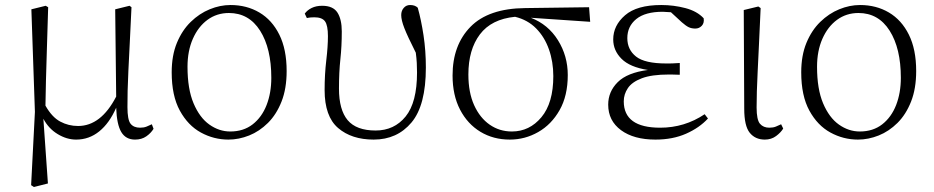

<svg xmlns="http://www.w3.org/2000/svg" viewBox="-20 -542 3722 765"><path d="M283.2 14.2Q246.1 14.2 210 -7.6Q173.8 -29.3 152.8 -68.8L170.9 189L115.2 203.1L104 195.8L119.1 -96.2L105 -504.9L162.1 -519L171.9 -513.2Q168.9 -413.6 166.7 -343.5Q164.6 -273.4 163.1 -220.9Q161.6 -168.5 161.1 -121.1Q187 -75.2 220 -57.6Q252.9 -40 291 -40Q382.3 -40 442.9 -157.2L439 -504.9L496.1 -519L503.9 -513.2Q500 -427.7 496.8 -366Q493.7 -304.2 491.5 -259.3Q489.3 -214.4 488.5 -179.9Q487.8 -145.5 487.8 -115.2Q487.8 -64.9 500.2 -49.1Q512.7 -33.2 538.1 -33.2Q553.2 -33.2 564 -37.6Q574.7 -42 585 -46.9L591.8 -28.8Q581.5 -11.7 563 1.2Q544.4 14.2 518.1 14.2Q481.4 14.2 463.4 -15.6Q445.3 -45.4 442.9 -112.8Q416 -51.3 375.5 -18.6Q335 14.2 283.2 14.2Z M890.1 14.2Q832 14.2 780.5 -13.9Q729 -42 696.5 -101.3Q664.1 -160.6 664.1 -253.9Q664.1 -320.8 684.8 -371.1Q705.6 -421.4 740 -454.8Q774.4 -488.3 815.7 -505.1Q856.9 -522 898.4 -522Q962.9 -522 1013.4 -492.2Q1064 -462.4 1093 -403.8Q1122.1 -345.2 1122.1 -258.8Q1122.1 -189 1101.8 -137.5Q1081.5 -85.9 1047.6 -52.2Q1013.7 -18.6 972.7 -2.2Q931.6 14.2 890.1 14.2ZM897.5 -18.1Q950.2 -18.1 986.8 -46.6Q1023.4 -75.2 1042.2 -123.5Q1061 -171.9 1061 -231.9Q1061 -349.1 1016.4 -419.7Q971.7 -490.2 892.1 -490.2Q843.8 -490.2 806.6 -462.9Q769.5 -435.5 748.3 -387.2Q727.1 -338.9 727.1 -275.9Q727.1 -187.5 751.2 -130.4Q775.4 -73.2 814.2 -45.7Q853 -18.1 897.5 -18.1Z M1468.8 14.2Q1380.9 14.2 1327.1 -32Q1273.4 -78.1 1273.4 -183.1Q1273.4 -246.1 1280 -301.5Q1286.6 -356.9 1286.6 -397.9Q1286.6 -440.9 1274.9 -457Q1263.2 -473.1 1232.4 -473.1Q1214.4 -473.1 1202.6 -470.2L1194.3 -487.8Q1204.1 -501.5 1221.9 -510.3Q1239.7 -519 1263.7 -519Q1307.1 -519 1324.5 -491.9Q1341.8 -464.8 1341.8 -417Q1341.8 -357.9 1336.2 -306.2Q1330.6 -254.4 1330.6 -189Q1330.6 -104.5 1365.2 -63.2Q1399.9 -22 1476.6 -22Q1550.8 -22 1596.2 -77.9Q1641.6 -133.8 1641.6 -252.9Q1641.6 -272.5 1640.6 -291.3Q1639.6 -310.1 1636.7 -332Q1603.5 -397.9 1591.1 -429.9Q1578.6 -461.9 1578.6 -481.9Q1578.6 -499 1588.6 -510.5Q1598.6 -522 1613.8 -522Q1633.8 -522 1644.5 -511.2Q1658.2 -462.4 1667.5 -401.1Q1676.8 -339.8 1676.8 -272.9Q1676.8 -122.1 1619.6 -54Q1562.5 14.2 1468.8 14.2Z M2011.2 14.2Q1945.8 14.2 1894.3 -16.8Q1842.8 -47.9 1813 -105.2Q1783.2 -162.6 1783.2 -241.2Q1783.2 -362.3 1854.7 -435.3Q1926.3 -508.3 2072.3 -509.8L2327.1 -513.2L2331.5 -455.1L2095.2 -471.2Q2163.6 -444.8 2202.9 -382.1Q2242.2 -319.3 2242.2 -243.2Q2242.2 -160.6 2209.7 -103.3Q2177.2 -45.9 2124.5 -15.9Q2071.8 14.2 2011.2 14.2ZM2032.2 -475.1Q1938 -465.8 1892.1 -405Q1846.2 -344.2 1846.2 -245.1Q1846.2 -173.8 1869.1 -123Q1892.1 -72.3 1931.2 -45.2Q1970.2 -18.1 2019.5 -18.1Q2089.8 -18.1 2137.2 -75Q2184.6 -131.8 2184.6 -238.8Q2184.6 -295.9 2167.2 -345.2Q2149.9 -394.5 2116.2 -428.7Q2082.5 -462.9 2032.2 -475.1Z M2591.3 14.2Q2505.4 14.2 2454.3 -23.4Q2403.3 -61 2403.3 -125Q2403.3 -176.8 2441.2 -214.6Q2479 -252.4 2561.5 -263.2Q2489.7 -274.4 2456.5 -307.6Q2423.3 -340.8 2423.3 -384.8Q2423.3 -440.4 2470.5 -481.2Q2517.6 -522 2614.7 -522Q2664.1 -522 2710.7 -509.8Q2757.3 -497.6 2783.7 -469.2Q2786.6 -450.2 2776.1 -439.2Q2765.6 -428.2 2750.5 -428.2Q2735.4 -428.2 2724.1 -433.6Q2712.9 -439 2696.8 -453.1L2653.3 -493.2L2620.6 -495.1Q2550.8 -495.1 2515.1 -466.1Q2479.5 -437 2479.5 -390.1Q2479.5 -344.2 2514.2 -316.7Q2548.8 -289.1 2634.8 -289.1Q2646 -289.1 2658.2 -289.3Q2670.4 -289.6 2688.5 -291V-244.1Q2670.4 -244.6 2661.6 -244.9Q2652.8 -245.1 2645.5 -245.1Q2576.7 -245.1 2537.4 -230.2Q2498 -215.3 2481.7 -190.9Q2465.3 -166.5 2465.3 -138.2Q2465.3 -33.2 2610.4 -33.2Q2707.5 -33.2 2787.6 -86.9L2800.8 -69.8Q2766.6 -32.7 2713.6 -9.3Q2660.6 14.2 2591.3 14.2Z M3027.3 14.2Q2989.3 14.2 2967.3 -12.9Q2945.3 -40 2945.3 -108.9L2943.4 -502L3001.5 -516.1L3010.7 -509.8Q3006.8 -424.3 3003.9 -362.5Q3001 -300.8 2998.8 -256.3Q2996.6 -211.9 2995.6 -178.2Q2994.6 -144.5 2994.6 -113.8Q2994.6 -64.5 3008.1 -48.8Q3021.5 -33.2 3045.4 -33.2Q3060.5 -33.2 3071.3 -37.6Q3082 -42 3092.3 -46.9L3100.6 -29.8Q3091.3 -14.2 3072.3 0Q3053.2 14.2 3027.3 14.2Z M3398.4 14.2Q3340.3 14.2 3288.8 -13.9Q3237.3 -42 3204.8 -101.3Q3172.4 -160.6 3172.4 -253.9Q3172.4 -320.8 3193.1 -371.1Q3213.9 -421.4 3248.3 -454.8Q3282.7 -488.3 3324 -505.1Q3365.2 -522 3406.7 -522Q3471.2 -522 3521.7 -492.2Q3572.3 -462.4 3601.3 -403.8Q3630.4 -345.2 3630.4 -258.8Q3630.4 -189 3610.1 -137.5Q3589.8 -85.9 3555.9 -52.2Q3522 -18.6 3481 -2.2Q3439.9 14.2 3398.4 14.2ZM3405.8 -18.1Q3458.5 -18.1 3495.1 -46.6Q3531.7 -75.2 3550.5 -123.5Q3569.3 -171.9 3569.3 -231.9Q3569.3 -349.1 3524.7 -419.7Q3480 -490.2 3400.4 -490.2Q3352.1 -490.2 3314.9 -462.9Q3277.8 -435.5 3256.6 -387.2Q3235.4 -338.9 3235.4 -275.9Q3235.4 -187.5 3259.5 -130.4Q3283.7 -73.2 3322.5 -45.7Q3361.3 -18.1 3405.8 -18.1Z"/></svg>

Font: Source Han Serif TW ExtraLight
Style: Regular
Weight: 250
Designer: Ryoko NISHIZUKA Ë•øÂ°öÊ∂ºÂ≠ê (kana & ideographs); Frank Grie√ühammer (Latin, Greek & Cyrillic); Wenlong ZHANG Âº†ÊñáÈæô 
Foundry: Adobe
Version: Version 2.003;hotconv 1.1.1;makeotfexe 2.6.0